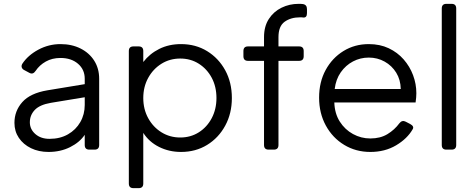

<svg xmlns="http://www.w3.org/2000/svg" viewBox="-20 -777 2466 997"><path d="M232 12Q181 12 141 -7.5Q101 -27 78 -61Q55 -95 55 -139Q55 -201 96 -247Q137 -293 226 -308L420 -340V-368Q420 -416 385 -446Q350 -476 294 -476Q251 -476 218 -457.5Q185 -439 165 -409Q151 -388 132 -399L106 -413Q96 -418 93 -427Q90 -436 96 -446Q125 -490 179 -519Q233 -548 294 -548Q353 -548 398.5 -525Q444 -502 469.5 -461.5Q495 -421 495 -368V-24Q495 0 471 0H444Q420 0 420 -24V-77Q394 -38 344 -13Q294 12 232 12ZM135 -142Q135 -106 163.5 -81Q192 -56 237 -56Q292 -56 333 -79.5Q374 -103 397 -143Q420 -183 420 -232V-272L244 -243Q186 -233 160.5 -206Q135 -179 135 -142Z M673 200Q649 200 649 176V-512Q649 -536 673 -536H700Q724 -536 724 -512V-455Q757 -498 807 -523Q857 -548 920 -548Q996 -548 1055.5 -511.5Q1115 -475 1149.5 -412Q1184 -349 1184 -268Q1184 -188 1149.5 -124.5Q1115 -61 1055.5 -24.5Q996 12 920 12Q858 12 806 -14Q754 -40 724 -87V176Q724 200 700 200ZM916 -63Q970 -63 1012.5 -90Q1055 -117 1079.5 -163.5Q1104 -210 1104 -268Q1104 -327 1079.5 -373Q1055 -419 1012.5 -446Q970 -473 916 -473Q862 -473 818.5 -446Q775 -419 749.5 -372.5Q724 -326 724 -268Q724 -210 749.5 -163.5Q775 -117 818.5 -90Q862 -63 916 -63Z M1375 0Q1351 0 1351 -24V-461H1268Q1244 -461 1244 -485V-512Q1244 -536 1268 -536H1351V-584Q1351 -640 1376 -678.5Q1401 -717 1442 -737Q1483 -757 1530 -757Q1535 -757 1540.5 -757Q1546 -757 1552 -756Q1574 -753 1574 -730V-709Q1574 -685 1556 -686Q1551 -687 1546 -687Q1541 -687 1538 -687Q1490 -687 1458 -664Q1426 -641 1426 -584V-536H1533Q1557 -536 1557 -512V-485Q1557 -461 1533 -461H1426V-24Q1426 0 1402 0Z M1903 12Q1828 12 1767.5 -24.5Q1707 -61 1672 -125Q1637 -189 1637 -270Q1637 -351 1671 -413.5Q1705 -476 1763.5 -512Q1822 -548 1895 -548Q1953 -548 1998.5 -526.5Q2044 -505 2076 -468.5Q2108 -432 2125 -386.5Q2142 -341 2142 -293Q2142 -283 2141 -270.5Q2140 -258 2138 -245H1716Q1718 -187 1744.5 -145.5Q1771 -104 1813 -81Q1855 -58 1903 -58Q1955 -58 1992 -80.5Q2029 -103 2054 -137Q2068 -155 2087 -145L2110 -133Q2132 -121 2123 -106Q2095 -57 2037 -22.5Q1979 12 1903 12ZM1895 -478Q1851 -478 1813 -458Q1775 -438 1749.5 -401.5Q1724 -365 1718 -315H2061Q2060 -363 2037.5 -399.5Q2015 -436 1977.5 -457Q1940 -478 1895 -478Z M2298 0Q2274 0 2274 -24V-733Q2274 -757 2298 -757H2325Q2349 -757 2349 -733V-24Q2349 0 2325 0Z"/></svg>

Font: Pitagon Sans Text
Style: Regular
Weight: 400
Designer: Travis Tran
Foundry: Pitagon
Version: Version 1.001; ttfautohint (v1.8.4.7-5d5b);gftools[0.9.26]